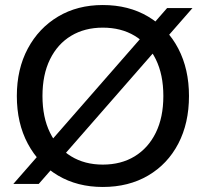

<svg xmlns="http://www.w3.org/2000/svg" viewBox="-20 -732 818 764"><path d="M33 0 645 -700H746L134 0ZM389 12Q288 12 211 -33.5Q134 -79 90.5 -160.5Q47 -242 47 -350Q47 -457 90.5 -538.5Q134 -620 211 -666Q288 -712 389 -712Q492 -712 569.5 -666Q647 -620 689.5 -538.5Q732 -457 732 -350Q732 -242 689.5 -160.5Q647 -79 569.5 -33.5Q492 12 389 12ZM389 -77Q462 -77 516 -110Q570 -143 600 -204Q630 -265 630 -350Q630 -435 600 -496Q570 -557 516 -589.5Q462 -622 389 -622Q317 -622 263 -589.5Q209 -557 179 -496Q149 -435 149 -350Q149 -265 179 -204Q209 -143 263 -110Q317 -77 389 -77Z"/></svg>

Font: DM Sans 16pt Medium
Style: Regular
Weight: 500
Version: Version 4.004;gftools[0.9.30]